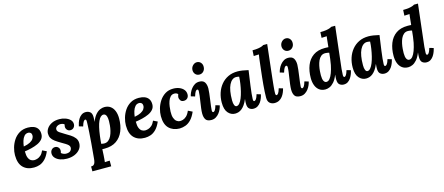

<svg xmlns="http://www.w3.org/2000/svg" viewBox="-60 -1501 5765 2493"><g transform="rotate(-15 2822.5 -254.0)"><path d="M280 -511Q324 -511 358 -498Q392 -485 411 -457Q430 -429 430 -385Q430 -344 405.5 -315.5Q381 -287 341.5 -269Q302 -251 255 -239.5Q208 -228 164 -222Q164 -165 177.5 -134.5Q191 -104 212 -92.5Q233 -81 254 -81Q271 -81 294.5 -87.5Q318 -94 342 -115Q366 -136 384 -177L440 -150Q412 -85 377 -50Q342 -15 304 -2Q266 11 227 11Q135 12 81 -42Q27 -96 27 -207Q27 -255 42 -308Q57 -361 87.5 -407Q118 -453 166 -482Q214 -511 280 -511ZM269 -445Q235 -445 214 -421Q193 -397 182 -360.5Q171 -324 167 -287Q221 -297 253 -314Q285 -331 299.5 -353Q314 -375 313 -399Q312 -424 298 -434.5Q284 -445 269 -445Z M670 11Q622 11 581.5 -3Q541 -17 516 -43.5Q491 -70 491 -105Q491 -136 509.5 -155.5Q528 -175 555 -175Q582 -175 599 -157Q616 -139 616 -113Q616 -106 614.5 -98.5Q613 -91 610 -83Q615 -73 636.5 -64Q658 -55 673 -55Q717 -55 734.5 -74Q752 -93 752 -117Q752 -136 737.5 -150.5Q723 -165 700 -179Q677 -193 651 -208Q604 -235 573 -258Q542 -281 527.5 -306.5Q513 -332 513 -367Q513 -402 535 -435Q557 -468 599.5 -489.5Q642 -511 703 -511Q743 -511 781.5 -498Q820 -485 845.5 -460.5Q871 -436 871 -401Q871 -375 854 -355Q837 -335 808 -335Q781 -335 764.5 -353.5Q748 -372 748 -396Q748 -404 749.5 -411Q751 -418 754 -425Q746 -436 729.5 -440.5Q713 -445 699 -445Q685 -445 669.5 -439Q654 -433 643 -421.5Q632 -410 632 -393Q632 -379 638.5 -368.5Q645 -358 665 -344.5Q685 -331 725 -307Q758 -288 792.5 -266Q827 -244 850.5 -214.5Q874 -185 874 -143Q874 -98 847 -63Q820 -28 774 -8.5Q728 11 670 11Z M944 255V190Q969 190 981.5 178.5Q994 167 999.5 146.5Q1005 126 1007 100Q1018 -17 1025 -102.5Q1032 -188 1035.5 -246Q1039 -304 1040.5 -338.5Q1042 -373 1042 -389Q1042 -407 1037.5 -412.5Q1033 -418 1027 -418Q1016 -418 1004 -401Q992 -384 979 -339L925 -355Q929 -376 938 -403Q947 -430 963 -454.5Q979 -479 1002.5 -495Q1026 -511 1059 -511Q1091 -511 1116 -492Q1141 -473 1141 -420Q1141 -401 1140 -389Q1139 -377 1137 -360H1138Q1162 -420 1191.5 -453Q1221 -486 1252 -498.5Q1283 -511 1309 -511Q1357 -511 1390 -487Q1423 -463 1440 -420Q1457 -377 1457 -320Q1457 -225 1426.5 -150Q1396 -75 1333.5 -32Q1271 11 1175 11Q1170 11 1160.5 11Q1151 11 1143 10Q1141 58 1139 90.5Q1137 123 1135 144.5Q1133 166 1131 182Q1147 180 1167 179.5Q1187 179 1197 179V255ZM1187 -55Q1221 -55 1244.5 -74.5Q1268 -94 1283 -125Q1298 -156 1306.5 -192Q1315 -228 1318 -261.5Q1321 -295 1321 -319Q1321 -356 1315 -378Q1309 -400 1298 -410Q1287 -420 1272 -420Q1252 -420 1234.5 -404Q1217 -388 1202.5 -356Q1188 -324 1177 -277Q1166 -230 1158 -168Q1155 -143 1152 -116.5Q1149 -90 1147 -61Q1158 -58 1169.5 -56.5Q1181 -55 1187 -55Z M1771 -511Q1815 -511 1849 -498Q1883 -485 1902 -457Q1921 -429 1921 -385Q1921 -344 1896.5 -315.5Q1872 -287 1832.5 -269Q1793 -251 1746 -239.5Q1699 -228 1655 -222Q1655 -165 1668.5 -134.5Q1682 -104 1703 -92.5Q1724 -81 1745 -81Q1762 -81 1785.5 -87.5Q1809 -94 1833 -115Q1857 -136 1875 -177L1931 -150Q1903 -85 1868 -50Q1833 -15 1795 -2Q1757 11 1718 11Q1626 12 1572 -42Q1518 -96 1518 -207Q1518 -255 1533 -308Q1548 -361 1578.5 -407Q1609 -453 1657 -482Q1705 -511 1771 -511ZM1760 -445Q1726 -445 1705 -421Q1684 -397 1673 -360.5Q1662 -324 1658 -287Q1712 -297 1744 -314Q1776 -331 1790.5 -353Q1805 -375 1804 -399Q1803 -424 1789 -434.5Q1775 -445 1760 -445Z M2234 -511Q2280 -511 2316.5 -496Q2353 -481 2374.5 -454.5Q2396 -428 2396 -391Q2396 -361 2378.5 -342Q2361 -323 2332 -322Q2298 -321 2284 -342.5Q2270 -364 2270 -381Q2270 -390 2272.5 -401.5Q2275 -413 2280 -423Q2276 -432 2263 -438.5Q2250 -445 2232 -445Q2200 -445 2179.5 -423.5Q2159 -402 2147.5 -369Q2136 -336 2131 -299.5Q2126 -263 2125 -233Q2123 -179 2135 -146Q2147 -113 2167 -98Q2187 -83 2208 -81Q2227 -80 2251 -86.5Q2275 -93 2300 -115.5Q2325 -138 2345 -185L2402 -157Q2374 -92 2339 -55.5Q2304 -19 2265 -4.5Q2226 10 2184 11Q2096 10 2042 -43Q1988 -96 1988 -207Q1988 -255 2003 -308Q2018 -361 2048.5 -407Q2079 -453 2125 -482Q2171 -511 2234 -511Z M2584 -511Q2636 -511 2656.5 -479.5Q2677 -448 2677 -395Q2677 -371 2672 -330Q2667 -289 2661 -244Q2655 -199 2650 -162Q2645 -125 2645 -108Q2645 -92 2650 -87Q2655 -82 2660 -82Q2672 -82 2684 -99Q2696 -116 2709 -161L2763 -145Q2759 -124 2747.5 -97Q2736 -70 2717 -45.5Q2698 -21 2671.5 -5Q2645 11 2611 11Q2556 11 2535.5 -19Q2515 -49 2515 -102Q2515 -131 2520 -171Q2525 -211 2531.5 -253Q2538 -295 2543 -331.5Q2548 -368 2548 -392Q2548 -409 2543 -413.5Q2538 -418 2532 -418Q2521 -418 2509 -401Q2497 -384 2484 -339L2430 -355Q2434 -376 2446 -403Q2458 -430 2477.5 -454.5Q2497 -479 2523.5 -495Q2550 -511 2584 -511ZM2619 -763Q2652 -763 2672.5 -739Q2693 -715 2691 -680Q2690 -646 2668 -622.5Q2646 -599 2613 -599Q2579 -599 2558.5 -622.5Q2538 -646 2539 -680Q2541 -715 2565 -739Q2589 -763 2619 -763Z M3099 -511Q3127 -511 3164.5 -505.5Q3202 -500 3243 -490Q3238 -453 3230 -399Q3222 -345 3214.5 -288.5Q3207 -232 3202 -184.5Q3197 -137 3197 -111Q3197 -93 3201.5 -87.5Q3206 -82 3211 -82Q3223 -82 3236 -99Q3249 -116 3262 -161L3316 -145Q3312 -124 3302 -97Q3292 -70 3275.5 -45.5Q3259 -21 3234.5 -5Q3210 11 3177 11Q3145 11 3121 -8Q3097 -27 3097 -80Q3097 -93 3098 -109Q3099 -125 3101 -138H3100Q3082 -95 3061.5 -66Q3041 -37 3019.5 -20Q2998 -3 2975.5 4Q2953 11 2930 11Q2875 11 2836 -33.5Q2797 -78 2797 -171Q2797 -240 2817 -301Q2837 -362 2876 -409.5Q2915 -457 2971 -484Q3027 -511 3099 -511ZM3062 -445Q3034 -445 3010.5 -427Q2987 -409 2969.5 -374Q2952 -339 2943 -287Q2934 -235 2934 -166Q2934 -125 2944 -101.5Q2954 -78 2972 -78Q2994 -78 3013 -100.5Q3032 -123 3047.5 -161.5Q3063 -200 3074.5 -247.5Q3086 -295 3093.5 -344.5Q3101 -394 3103 -439Q3098 -441 3085.5 -443Q3073 -445 3062 -445Z M3564 -755Q3561 -724 3557.5 -694.5Q3554 -665 3551 -638Q3548 -611 3545 -585Q3534 -489 3526 -417.5Q3518 -346 3512.5 -294.5Q3507 -243 3503.5 -208Q3500 -173 3498.5 -150Q3497 -127 3497 -111Q3497 -93 3501.5 -87.5Q3506 -82 3511 -82Q3523 -82 3535 -99Q3547 -116 3560 -161L3614 -145Q3608 -120 3596.5 -92.5Q3585 -65 3567 -41.5Q3549 -18 3522.5 -3.5Q3496 11 3460 11Q3424 11 3397 -11Q3370 -33 3370 -85Q3370 -121 3372.5 -164Q3375 -207 3379 -255Q3383 -303 3388.5 -353.5Q3394 -404 3400 -456Q3406 -508 3412 -559Q3414 -579 3417.5 -604.5Q3421 -630 3425 -652Q3409 -651 3387.5 -650.5Q3366 -650 3355 -649L3359 -725Q3405 -725 3436 -730Q3467 -735 3485 -742Q3503 -749 3510 -755Z M3780 -511Q3832 -511 3852.5 -479.5Q3873 -448 3873 -395Q3873 -371 3868 -330Q3863 -289 3857 -244Q3851 -199 3846 -162Q3841 -125 3841 -108Q3841 -92 3846 -87Q3851 -82 3856 -82Q3868 -82 3880 -99Q3892 -116 3905 -161L3959 -145Q3955 -124 3943.5 -97Q3932 -70 3913 -45.5Q3894 -21 3867.5 -5Q3841 11 3807 11Q3752 11 3731.5 -19Q3711 -49 3711 -102Q3711 -131 3716 -171Q3721 -211 3727.5 -253Q3734 -295 3739 -331.5Q3744 -368 3744 -392Q3744 -409 3739 -413.5Q3734 -418 3728 -418Q3717 -418 3705 -401Q3693 -384 3680 -339L3626 -355Q3630 -376 3642 -403Q3654 -430 3673.5 -454.5Q3693 -479 3719.5 -495Q3746 -511 3780 -511ZM3815 -763Q3848 -763 3868.5 -739Q3889 -715 3887 -680Q3886 -646 3864 -622.5Q3842 -599 3809 -599Q3775 -599 3754.5 -622.5Q3734 -646 3735 -680Q3737 -715 3761 -739Q3785 -763 3815 -763Z M4144 11Q4094 11 4061 -14.5Q4028 -40 4012 -83Q3996 -126 3996 -180Q3996 -275 4025.5 -350Q4055 -425 4116.5 -468Q4178 -511 4273 -511Q4280 -511 4297 -510.5Q4314 -510 4321 -509Q4326 -555 4328.5 -582Q4331 -609 4333 -625Q4335 -641 4337 -652Q4321 -651 4299.5 -650.5Q4278 -650 4267 -649L4271 -725Q4318 -725 4349 -730Q4380 -735 4398.5 -742Q4417 -749 4424 -755H4478Q4469 -675 4459.5 -595Q4450 -515 4441 -435Q4434 -367 4426 -304Q4418 -241 4413 -191Q4408 -141 4408 -111Q4408 -93 4413 -87.5Q4418 -82 4423 -82Q4434 -82 4446 -99Q4458 -116 4471 -161L4526 -145Q4522 -124 4512 -97Q4502 -70 4486 -45.5Q4470 -21 4446.5 -5Q4423 11 4390 11Q4358 11 4334 -8Q4310 -27 4310 -80Q4310 -100 4311 -111.5Q4312 -123 4314 -140H4313Q4289 -81 4260 -48Q4231 -15 4201 -2Q4171 11 4144 11ZM4181 -80Q4206 -80 4226.5 -105Q4247 -130 4263.5 -174.5Q4280 -219 4292 -277Q4299 -313 4304 -353.5Q4309 -394 4313 -437Q4306 -440 4288 -442.5Q4270 -445 4260 -445Q4226 -445 4203 -425.5Q4180 -406 4166 -375Q4152 -344 4144.5 -308Q4137 -272 4134.5 -238.5Q4132 -205 4132 -181Q4132 -130 4145.5 -105Q4159 -80 4181 -80Z M4859 -511Q4887 -511 4924.5 -505.5Q4962 -500 5003 -490Q4998 -453 4990 -399Q4982 -345 4974.5 -288.5Q4967 -232 4962 -184.5Q4957 -137 4957 -111Q4957 -93 4961.5 -87.5Q4966 -82 4971 -82Q4983 -82 4996 -99Q5009 -116 5022 -161L5076 -145Q5072 -124 5062 -97Q5052 -70 5035.5 -45.5Q5019 -21 4994.5 -5Q4970 11 4937 11Q4905 11 4881 -8Q4857 -27 4857 -80Q4857 -93 4858 -109Q4859 -125 4861 -138H4860Q4842 -95 4821.5 -66Q4801 -37 4779.5 -20Q4758 -3 4735.5 4Q4713 11 4690 11Q4635 11 4596 -33.5Q4557 -78 4557 -171Q4557 -240 4577 -301Q4597 -362 4636 -409.5Q4675 -457 4731 -484Q4787 -511 4859 -511ZM4822 -445Q4794 -445 4770.5 -427Q4747 -409 4729.5 -374Q4712 -339 4703 -287Q4694 -235 4694 -166Q4694 -125 4704 -101.5Q4714 -78 4732 -78Q4754 -78 4773 -100.5Q4792 -123 4807.5 -161.5Q4823 -200 4834.5 -247.5Q4846 -295 4853.5 -344.5Q4861 -394 4863 -439Q4858 -441 4845.5 -443Q4833 -445 4822 -445Z M5257 11Q5207 11 5174 -14.5Q5141 -40 5125 -83Q5109 -126 5109 -180Q5109 -275 5138.5 -350Q5168 -425 5229.5 -468Q5291 -511 5386 -511Q5393 -511 5410 -510.5Q5427 -510 5434 -509Q5439 -555 5441.5 -582Q5444 -609 5446 -625Q5448 -641 5450 -652Q5434 -651 5412.5 -650.5Q5391 -650 5380 -649L5384 -725Q5431 -725 5462 -730Q5493 -735 5511.5 -742Q5530 -749 5537 -755H5591Q5582 -675 5572.5 -595Q5563 -515 5554 -435Q5547 -367 5539 -304Q5531 -241 5526 -191Q5521 -141 5521 -111Q5521 -93 5526 -87.5Q5531 -82 5536 -82Q5547 -82 5559 -99Q5571 -116 5584 -161L5639 -145Q5635 -124 5625 -97Q5615 -70 5599 -45.5Q5583 -21 5559.5 -5Q5536 11 5503 11Q5471 11 5447 -8Q5423 -27 5423 -80Q5423 -100 5424 -111.5Q5425 -123 5427 -140H5426Q5402 -81 5373 -48Q5344 -15 5314 -2Q5284 11 5257 11ZM5294 -80Q5319 -80 5339.5 -105Q5360 -130 5376.5 -174.5Q5393 -219 5405 -277Q5412 -313 5417 -353.5Q5422 -394 5426 -437Q5419 -440 5401 -442.5Q5383 -445 5373 -445Q5339 -445 5316 -425.5Q5293 -406 5279 -375Q5265 -344 5257.5 -308Q5250 -272 5247.5 -238.5Q5245 -205 5245 -181Q5245 -130 5258.5 -105Q5272 -80 5294 -80Z"/></g></svg>

Font: Lora Italic
Style: Italic
Weight: 400
Italic angle: -3°
Designer: Olga Karpushina, Alexei Vanyashin (Cyrillic)
Foundry: Cyreal
Version: Version 2.210; ttfautohint (v1.8.1.43-b0c9)